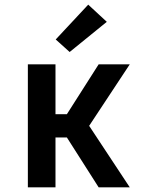

<svg xmlns="http://www.w3.org/2000/svg" viewBox="-20 -807 640 827"><path d="M100 0V-530H219V-315H268L405 -530H539L364 -265L539 0H405L268 -215H219V0ZM280 -583 220 -637 360 -787 440 -713Z"/></svg>

Font: Iosevka Curly Extended
Style: Bold
Weight: 700
Width: 7
Monospace: yes
Designer: Belleve Invis
Foundry: Belleve Invis
Version: Version 11.1.0; ttfautohint (v1.8.3)